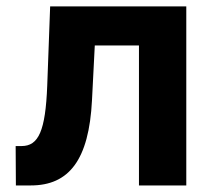

<svg xmlns="http://www.w3.org/2000/svg" viewBox="-20 -565 645 585"><path d="M28.4 0H73.9C189.6 0 251.1 -76.7 260.3 -259.9L268.8 -426.5H403.4V0H547.6V-545.5H132.8L123.9 -304C118.6 -165.8 97.3 -120 45.8 -120H27.7Z"/></svg>

Font: Margiela Sans
Style: Bold
Weight: 700
Designer: Stefan Endress, Andreas Faust
Version: Version 1.100;FEAKit 1.0